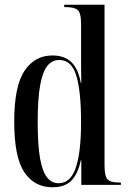

<svg xmlns="http://www.w3.org/2000/svg" viewBox="-20 -780 544 810"><path d="M201 10Q125 10 82.5 -53.5Q40 -117 40 -267Q40 -417 83.5 -481.5Q127 -546 201 -546Q252 -546 281 -518Q310 -490 321 -430H323Q322 -476 322 -507.5Q322 -539 322 -567V-678Q322 -727 307 -738.5Q292 -750 258 -750H251V-760H421V-83Q421 -37 433.5 -23.5Q446 -10 481 -10H490V0H323V-104H321Q309 -47 281.5 -18.5Q254 10 201 10ZM228 -7Q277 -7 299.5 -72Q322 -137 322 -265Q322 -394 302 -460.5Q282 -527 230 -527Q200 -527 180 -502.5Q160 -478 149.5 -421Q139 -364 139 -265Q139 -168 149 -112Q159 -56 178.5 -31.5Q198 -7 228 -7Z"/></svg>

Font: Noto Serif Display ExtraCondensed Medium
Style: Regular
Weight: 500
Width: 2
Designer: Monotype Design Team
Foundry: Monotype Imaging Inc.
Version: Version 2.009